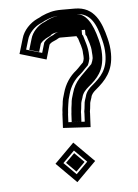

<svg xmlns="http://www.w3.org/2000/svg" viewBox="-54 -738 614 855"><g transform="rotate(-5 252.5 -310.5)"><path d="M344 -264C344 -275.2 348.5 -282 352 -295C354.4 -309.5 365.5 -320.1 375 -328C419.1 -364.7 456 -403.9 456 -482C456 -508.2 452.3 -529.8 447 -551C429 -623 401.8 -696 313 -696H253C214 -696 191.5 -688 164 -676C156 -671.3 148.7 -667.7 142 -665C110.2 -650 79.6 -619.3 70 -583L50 -516L168 -481L187 -546C194.4 -555.9 206.2 -559.1 219 -565C224.9 -568.2 231.8 -573 236 -573H310C310 -569.9 315.3 -563.1 316 -562C321.5 -540.1 332 -520.4 332 -494C332.7 -490 333 -486 333 -482V-471C331.6 -464.2 330.7 -459.4 328 -454L317 -443C307.7 -433 300.3 -425.7 295 -421C266.7 -398.8 243.7 -365.4 233 -326C227.5 -308.1 223.3 -295.5 222 -276C220.5 -264.2 218 -251.8 218 -240L217 -232L214 -171L337 -164L340 -226V-233C341.9 -242.6 342.9 -252.3 344 -264ZM167 -15 257 75 344 -12 254 -102ZM315 -235.5V-226.6L313.2 -190.4L240.2 -194.5L241.9 -229.8L243 -238.4V-240C243 -248.3 245.2 -259.8 246.8 -272.9C249 -290.6 250.8 -298.8 257 -319C266.5 -354 286.3 -382.4 310.4 -401.3C317.6 -407 325.5 -415.5 335 -425.6L348.5 -439.2C353.6 -449.2 356.2 -459.7 358 -468.5V-482C358 -521.2 344.7 -550.1 339.2 -572.3C338.3 -573.7 335.6 -577.5 335 -578.4V-598H236C218.3 -598 211.3 -589.4 207.6 -587.3C194.9 -581.6 178 -575.6 164.3 -557.4L151 -512.1L81.1 -532.8L94.1 -576.2C101.5 -604.3 126.8 -630 152 -642.1C160 -645.4 167.5 -649.2 175.3 -653.7C201.9 -665.2 218 -671 253 -671H313C382.4 -671 404.5 -617.8 422.7 -544.9C427.7 -525 431 -505.8 431 -482C431 -413.5 401.6 -382.7 359 -347.2C349 -338.9 332 -322.9 327.6 -300.5C325.5 -293 319.4 -280.7 319 -265.3C317.9 -252.9 316.8 -244.6 315 -235.5ZM202.4 -15 254 -66.6 308.6 -12 257 39.6ZM304 -264.8C304.2 -278.7 309.8 -289.2 312.4 -298.5C316.1 -318.2 332.4 -334.2 343 -343C384.8 -377.8 416 -409.3 416 -482C416 -506.7 412.6 -526.8 407.5 -547.1C387.8 -625.9 358.6 -671 313 -671H253C224.7 -671 213.9 -667.2 189.1 -656.5C181.3 -652 174.2 -648.3 165.1 -644.6C143.8 -634.1 117.5 -609.3 109.4 -578.7L95 -530.3L138 -517.6L148.6 -553.7C161.7 -571.1 183.7 -580 193.7 -584.4C194.2 -584.7 201.5 -598 236 -598H350V-575.8C351.1 -574.1 353.3 -571 354.8 -568.8C359.9 -548.2 371.5 -527.5 372 -495.3C372.5 -491.9 373 -486.3 373 -482V-469.4C371.4 -461.2 369 -452.2 364.6 -443.5L351.2 -430.1C319.6 -396.3 287.2 -375.9 272.4 -321.5C266.4 -302.3 263.2 -293.4 261.9 -274.5C260.2 -260.9 258 -249.9 258 -240V-239L257 -230.6L255.1 -193.8L298.3 -191.3L300 -226.4V-234.6C301.8 -243.7 302.9 -252.7 304 -264.8ZM214.2 -15 257 27.8 296.8 -12 254 -54.8Z"/></g></svg>

Font: Tape
Style: Regular
Weight: 500
Foundry: Cannot Into Space Fonts
Version: Version 0.97